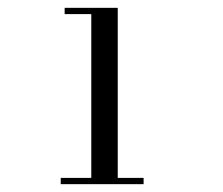

<svg xmlns="http://www.w3.org/2000/svg" viewBox="-20 -926 570 490"><path d="M213 -460.5V-890H145V-906H280.5V-460.5ZM135 -456V-472H346.5V-456Z"/></svg>

Font: Bodoni Moda 9pt Medium
Style: Regular
Weight: 500
Designer: Owen Earl
Foundry: indestructible type
Version: Version 2.005